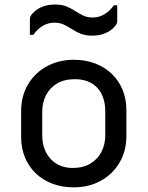

<svg xmlns="http://www.w3.org/2000/svg" viewBox="-20 -802 640 833"><path d="M300 -542.6Q351.5 -542.6 393.3 -526.5Q435.1 -510.4 465.4 -481.1Q495.8 -451.9 512 -412Q528.3 -372.2 528.3 -324.3V-212.8Q528.3 -146.7 498.4 -96.3Q468.6 -45.8 416.9 -17.5Q365.2 10.8 300 10.8Q248.5 10.8 206.5 -5.3Q164.5 -21.4 134.4 -50.7Q104.2 -79.9 88 -119.8Q71.7 -159.6 71.7 -207.5V-319Q71.7 -385.7 101.6 -435.8Q131.4 -486 183.3 -514.3Q235.2 -542.6 300 -542.6ZM305.3 -458.5Q259.1 -458.5 227.6 -439.8Q196.2 -421.1 179.7 -389.1Q163.2 -357.1 163.2 -316.1V-214.5Q163.2 -182.1 173.4 -155.4Q183.7 -128.7 201.9 -110Q218.6 -92.7 242.4 -83Q266.3 -73.3 294.7 -73.3Q340.9 -73.3 372.7 -92.6Q404.4 -111.9 420.6 -144.2Q436.8 -176.4 436.8 -215.7V-317.3Q436.8 -352.1 427.3 -378.8Q417.8 -405.6 399.5 -423.8Q382.8 -440.5 359 -449.5Q335.1 -458.5 305.3 -458.5ZM382.5 -726Q409.3 -726 432.8 -740Q456.3 -753.9 473.9 -779.1H488.6Q488.6 -768.1 488.6 -756Q488.6 -743.8 488.6 -732.9Q488.6 -721.9 488.6 -712.8Q488.6 -705.9 487.3 -701.7Q486 -697.5 480.4 -689.9Q464.9 -670.5 439 -658.9Q413.1 -647.3 380.6 -647.3Q350.7 -647.3 330 -655.7Q309.3 -664 292 -675.5Q274.7 -687 257 -695.3Q239.4 -703.7 215.9 -703.7Q189 -703.7 165.5 -689.8Q142 -675.8 124.5 -650.6H109.7Q109.7 -662 109.7 -674Q109.7 -685.9 109.7 -697.3Q109.7 -708.8 109.7 -716.9Q109.7 -723.8 111 -728.3Q112.3 -732.8 117.9 -739.8Q134.1 -759.8 159.7 -771.1Q185.3 -782.4 217.8 -782.4Q247.7 -782.4 268.3 -774.1Q289 -765.7 306.3 -754.2Q323.7 -742.7 341.3 -734.4Q359 -726 382.5 -726Z"/></svg>

Font: Recursive Sans Linear Light
Style: Regular
Weight: 300
Version: Version 1.085